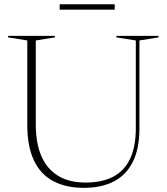

<svg xmlns="http://www.w3.org/2000/svg" viewBox="-20 -874 786 904"><path d="M619.5 -271.5V-683.5L528 -698V-705H726.5V-698L636.5 -683.5V-270.5Q636.5 -173.5 605 -111.2Q573.5 -49 515 -19.2Q456.5 10.5 375.5 10.5Q290 10.5 230.2 -21.5Q170.5 -53.5 139.5 -119.2Q108.5 -185 108.5 -285V-683.5L18 -698V-705H238.5V-698L148.5 -683.5V-288Q148.5 -201 174.5 -140Q200.5 -79 252.8 -46.8Q305 -14.5 383 -14.5Q460.5 -14.5 513 -42Q565.5 -69.5 592.5 -126.5Q619.5 -183.5 619.5 -271.5ZM261 -828.5V-854H520V-828.5Z"/></svg>

Font: Newsreader 60pt ExtraLight
Style: Regular
Weight: 250
Designer: Hugues Gentile
Foundry: Production Type
Version: Version 1.003